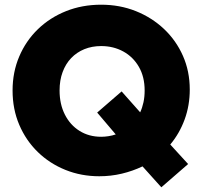

<svg xmlns="http://www.w3.org/2000/svg" viewBox="-20 -735 861 817"><path d="M666.5 62 586.5 -27Q544.5 -7 498.2 4Q452 15 402.5 15Q325.5 15 258.5 -12Q191.5 -39 141 -88Q90.5 -137 62 -203.8Q33.5 -270.5 33.5 -350Q33.5 -428 61.8 -494.5Q90 -561 141 -610.5Q192 -660 260.8 -687.5Q329.5 -715 410.5 -715Q489.5 -715 557.8 -687.8Q626 -660.5 677.8 -611.8Q729.5 -563 758.5 -497.2Q787.5 -431.5 787.5 -354Q787.5 -286 765.5 -226.2Q743.5 -166.5 704.5 -120L780.5 -37ZM410.5 -153Q425.5 -153 441.5 -155.5Q457.5 -158 472.5 -163L393.5 -256L497.5 -346L576.5 -257Q585.5 -276.5 590.5 -299.8Q595.5 -323 595.5 -350Q595.5 -408 571 -450.5Q546.5 -493 504.5 -516Q462.5 -539 410.5 -539Q371.5 -539 339 -525.8Q306.5 -512.5 283 -488Q259.5 -463.5 246.5 -428.5Q233.5 -393.5 233.5 -350Q233.5 -292 256 -247.5Q278.5 -203 318.5 -178Q358.5 -153 410.5 -153Z"/></svg>

Font: Geologica Black
Style: Regular
Weight: 900
Designer: Sindre Bremnes, Frode Helland
Foundry: Monokrom Skriftforlag AS
Version: Version 1.010;gftools[0.9.28]